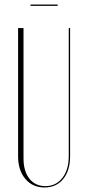

<svg xmlns="http://www.w3.org/2000/svg" viewBox="-20 -823 380 849"><path d="M84 -699V-122Q84 -66 110 -33Q136 0 181 0Q227 0 255.5 -36Q284 -72 284 -132V-699H290V-132Q290 -69 259.5 -31.5Q229 6 177 6Q124 6 92 -32Q60 -70 60 -132V-699ZM235 -797H115V-803H235Z"/></svg>

Font: Moniqa Thin Display
Style: Regular
Weight: 100
Designer: Rajesh Rajput
Foundry: Rajesh Rajput
Version: Version 1.000